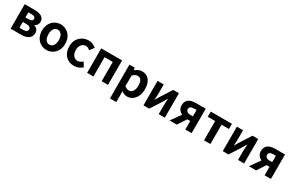

<svg xmlns="http://www.w3.org/2000/svg" viewBox="160 -1826 5052 3338"><g transform="rotate(30 2686.5 -157.5)"><path d="M73 -491V0H283C397 0 484 -43 484 -144C484 -208 448 -243 397 -259C442 -278 465 -315 465 -360C465 -457 383 -491 273 -491ZM198 -91V-207H271C330 -207 359 -185 359 -151C359 -114 333 -91 275 -91ZM265 -400C320 -400 342 -380 342 -349C342 -318 319 -298 262 -298H198V-400Z M794 11C917 11 1028 -82 1028 -245C1028 -409 917 -502 794 -502C672 -502 561 -409 561 -245C561 -82 672 11 794 11ZM794 -396C859 -396 899 -336 899 -245C899 -155 859 -95 794 -95C729 -95 691 -155 691 -245C691 -336 729 -396 794 -396Z M1110 -245C1110 -82 1212 11 1347 11C1403 11 1463 -10 1512 -53L1458 -140C1428 -115 1393 -95 1359 -95C1289 -95 1240 -155 1240 -245C1240 -336 1290 -396 1361 -396C1390 -396 1414 -381 1442 -357L1506 -442C1467 -476 1419 -502 1356 -502C1225 -502 1110 -409 1110 -245Z M1609 0H1736V-387H1901V0H2028V-491H1609Z M2175 187H2302V31L2300 -31C2335 -4 2374 11 2413 11C2522 11 2624 -85 2624 -253C2624 -405 2552 -502 2429 -502C2377 -502 2328 -477 2288 -444L2281 -491H2175ZM2302 -346C2336 -379 2366 -395 2398 -395C2464 -395 2493 -342 2493 -252C2493 -149 2448 -96 2390 -96C2364 -96 2334 -107 2302 -132Z M2740 -491V0H2855L3008 -239C3013 -248 3019 -259 3026 -270C3035 -285 3045 -301 3054 -316C3049 -265 3046 -213 3046 -171V0H3169V-491H3054L2901 -252C2893 -236 2881 -217 2870 -198C2865 -190 2860 -182 2856 -175C2857 -181 2857 -188 2858 -195C2861 -239 2864 -283 2864 -320V-491Z M3265 0H3409L3522 -171H3580V0H3707V-491H3513C3400 -491 3313 -451 3313 -334C3313 -264 3352 -220 3403 -195ZM3439 -331C3439 -373 3472 -392 3529 -392H3580V-264H3529C3472 -264 3439 -290 3439 -331Z M3956 -387V0H4084V-387H4233V-491H3807V-387Z M4332 -491V0H4447L4600 -239C4605 -248 4611 -259 4618 -270C4627 -285 4637 -301 4646 -316C4641 -265 4638 -213 4638 -171V0H4761V-491H4646L4493 -252C4485 -236 4473 -217 4462 -198C4457 -190 4452 -182 4448 -175C4449 -181 4449 -188 4450 -195C4453 -239 4456 -283 4456 -320V-491Z M4857 0H5001L5114 -171H5172V0H5299V-491H5105C4992 -491 4905 -451 4905 -334C4905 -264 4944 -220 4995 -195ZM5031 -331C5031 -373 5064 -392 5121 -392H5172V-264H5121C5064 -264 5031 -290 5031 -331Z"/></g></svg>

Font: Source Sans Pro SemBd
Style: Regular
Weight: 700
Designer: Paul D. Hunt
Foundry: Adobe Systems Incorporated
Version: Version 2.020;PS 2.0;hotconv 1.0.86;makeotf.lib2.5.63406